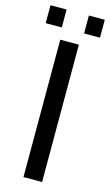

<svg xmlns="http://www.w3.org/2000/svg" viewBox="-128 -883 534 929"><g transform="rotate(15 139.0 -418.5)"><path d="M92.3 0V-688H185.5V0ZM195.8 -747.1V-836.9H275.4V-747.1ZM3.4 -747.1V-836.9H84V-747.1Z"/></g></svg>

Font: Liberation Sans
Style: Regular
Weight: 400
Designer: Steve Matteson
Foundry: Ascender Corporation
Version: Version 2.00.1